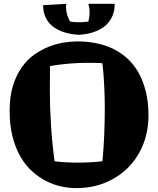

<svg xmlns="http://www.w3.org/2000/svg" viewBox="-20 -949 816 993"><path d="M509.8 -115.2Q512.7 -144.5 515.1 -179.7Q517.6 -214.8 519 -251.5Q520.5 -288.1 521.2 -323.5Q522 -358.9 522 -388.2Q522 -444.3 519 -505.1Q516.1 -565.9 509.8 -622.1Q502.4 -622.6 492.2 -623Q481.9 -623.5 470.9 -623.8Q460 -624 449.7 -624Q439.5 -624 432.1 -624Q410.2 -624 385.5 -623Q360.8 -622.1 335.4 -619.9Q310.1 -617.7 285.4 -614.5Q260.7 -611.3 238.8 -606.9Q238.8 -596.2 238.5 -579.3Q238.3 -562.5 238.3 -544.7Q238.3 -526.9 238 -510.5Q237.8 -494.1 237.8 -483.9Q237.8 -392.6 243.9 -298.3Q250 -204.1 262.2 -115.2Q274.4 -113.3 289.8 -111.8Q305.2 -110.4 321.3 -109.6Q337.4 -108.9 353 -108.4Q368.7 -107.9 380.9 -107.9Q394.5 -107.9 411.1 -108.4Q427.7 -108.9 444.8 -109.6Q461.9 -110.4 478.8 -111.8Q495.6 -113.3 509.8 -115.2ZM748 -353Q748 -272.9 721.2 -204.1Q694.3 -135.3 645 -84.7Q595.7 -34.2 526.6 -5.1Q457.5 23.9 373 23.9Q336.4 23.9 296.9 15.4Q257.3 6.8 219.2 -12.5Q181.2 -31.7 146.7 -62.5Q112.3 -93.3 86.4 -137.7Q60.5 -182.1 45.2 -241.2Q29.8 -300.3 29.8 -376Q29.8 -450.2 47.1 -505.9Q64.5 -561.5 92.8 -601.3Q121.1 -641.1 158 -667Q194.8 -692.9 233.9 -708Q272.9 -723.1 311 -729Q349.1 -734.9 380.9 -734.9Q430.2 -734.9 476.3 -725.8Q522.5 -716.8 563 -697.5Q603.5 -678.2 637.2 -647.9Q670.9 -617.7 695.3 -575.2Q719.7 -532.7 733.6 -477.5Q747.6 -422.4 748 -353ZM573.2 -929.2Q573.2 -898.9 565.2 -876.2Q557.1 -853.5 544.2 -836.7Q531.2 -819.8 514.6 -808.1Q498 -796.4 480.5 -789.1Q439.5 -771.5 388.2 -769Q336.4 -771.5 295.4 -788.1Q277.8 -795.4 261.2 -806.4Q244.6 -817.4 231.7 -833.5Q218.8 -849.6 210.9 -871.6Q203.1 -893.6 203.1 -922.4L323.2 -929.2Q323.2 -925.3 322.3 -922.1Q321.3 -918.9 321.3 -915Q321.3 -874.5 342.3 -837.4Q352.5 -835.4 364.3 -834.7Q376 -834 388.2 -834Q399.4 -834 411.9 -834.7Q424.3 -835.4 437 -837.4Q439.9 -849.1 441.7 -861.1Q443.4 -873 443.4 -884.3Q443.4 -896.5 441.7 -907.5Q439.9 -918.5 437 -929.2Z"/></svg>

Font: Galindo
Style: Regular
Weight: 400
Version: Version 1.000